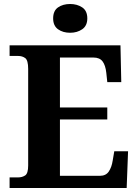

<svg xmlns="http://www.w3.org/2000/svg" viewBox="-20 -941 693 961"><path d="M28 0V-53H70Q91 -53 106 -63Q121 -73 121 -113V-596Q121 -639 106.5 -650Q92 -661 70 -661H28V-714H583L587 -530H517L512 -577Q508 -614 493.5 -633.5Q479 -653 448 -653H280V-403H517V-343H280V-61H480Q510 -61 524.5 -82.5Q539 -104 544 -137L552 -184H621L614 0ZM331 -777Q295 -777 270.5 -794.5Q246 -812 246 -849Q246 -887 270.5 -904Q295 -921 331 -921Q366 -921 391.5 -904Q417 -887 417 -849Q417 -812 391.5 -794.5Q366 -777 331 -777Z"/></svg>

Font: Noto Serif Yezidi
Style: Bold
Weight: 700
Designer: Dalton Maag Ltd
Foundry: Dalton Maag Ltd
Version: Version 1.001; ttfautohint (v1.8.4.7-5d5b)